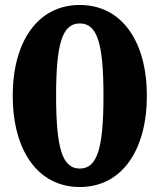

<svg xmlns="http://www.w3.org/2000/svg" viewBox="-20 -735 640 770"><path d="M300 -59C230 -59 205 -140 205 -351C205 -561 230 -641 300 -641C370 -641 395 -561 395 -351C395 -140 370 -59 300 -59ZM31 -351C31 -136 129 15 300 15C471 15 569 -136 569 -351C569 -565 471 -715 300 -715C129 -715 31 -565 31 -351Z"/></svg>

Font: LT Superior Serif ExtraBold
Style: Regular
Weight: 800
Designer: Daniel Lyons
Foundry: LyonsType
Version: Version 2.120;FEAKit 1.0